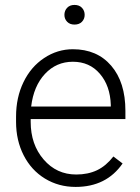

<svg xmlns="http://www.w3.org/2000/svg" viewBox="-20 -734 557 764"><path d="M280.8 9.8Q213.4 9.8 158.9 -23.4Q104.5 -56.6 74.2 -116Q43.9 -175.3 43.9 -249V-270Q43.9 -346.2 73.5 -407.2Q103 -468.3 155.8 -503.2Q208.5 -538.1 270 -538.1Q366.2 -538.1 422.6 -472.4Q479 -406.7 479 -293V-260.3H102.1V-249Q102.1 -159.2 153.6 -99.4Q205.1 -39.6 283.2 -39.6Q330.1 -39.6 366 -56.6Q401.9 -73.7 431.2 -111.3L467.8 -83.5Q403.3 9.8 280.8 9.8ZM270 -488.3Q204.1 -488.3 158.9 -439.9Q113.8 -391.6 104 -310.1H420.9V-316.4Q418.5 -392.6 377.4 -440.4Q336.4 -488.3 270 -488.3ZM236.3 -674.8Q236.3 -691.4 247.1 -702.9Q257.8 -714.4 276.4 -714.4Q295.4 -714.4 306.2 -702.9Q316.9 -691.4 316.9 -674.8Q316.9 -658.7 306.2 -647.5Q295.4 -636.2 276.4 -636.2Q257.8 -636.2 247.1 -647.5Q236.3 -658.7 236.3 -674.8Z"/></svg>

Font: Roboto-Light
Style: Regular
Weight: 300
Designer: Google
Version: Version 2.137; 2017